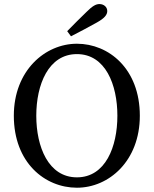

<svg xmlns="http://www.w3.org/2000/svg" viewBox="-20 -897 747 933"><path d="M353.8 15.2C509.4 15.2 659.5 -115 659.5 -334.6C659.5 -562.9 508.4 -684.5 353.8 -684.5C199.3 -684.5 47.2 -554.3 47.2 -334.6C47.2 -106.3 198.3 15.2 353.8 15.2ZM353.8 -35.2C215.1 -35.2 156.3 -183.7 156.3 -334.6C156.3 -485.5 215.1 -634.1 353.8 -634.1C492.5 -634.1 550.4 -485.5 550.4 -334.6C550.4 -183.7 492.5 -35.2 353.8 -35.2ZM306.5 -745.5 325 -720.6C366.6 -741.7 409.2 -764.7 450.8 -787.7C488.4 -808.7 501.2 -825.3 501.2 -843.3C501.2 -863.6 483.9 -877.3 463.2 -877.3C445.8 -877.3 428.7 -867.4 400.5 -839.2C369.2 -809 337.8 -777.7 306.5 -745.5Z"/></svg>

Font: Source Serif Variable
Style: Regular
Weight: 389
Designer: Frank Grießhammer
Foundry: Adobe Systems Incorporated
Version: Version 3.001;hotconv 1.0.111;makeotfexe 2.5.65597